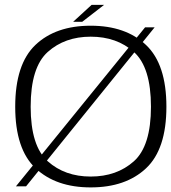

<svg xmlns="http://www.w3.org/2000/svg" viewBox="-20 -790 726 814"><path d="M47.5 0H90.5L635.5 -674H595ZM364.5 4.5Q513 4.5 599.2 -76.5Q685.5 -157.5 685.5 -337.5Q685.5 -517.5 599.2 -599.2Q513 -681 364.5 -681Q216 -681 130.2 -599.5Q44.5 -518 44.5 -337.5Q44.5 -157.5 130.8 -76.5Q217 4.5 364.5 4.5ZM364.5 -41.5Q255 -41.5 182.5 -106.2Q110 -171 110 -337.5Q110 -505 182.5 -569.8Q255 -634.5 364.5 -634.5Q475 -634.5 547.5 -569.8Q620 -505 620 -337.5Q620 -171 547.5 -106.2Q475 -41.5 364.5 -41.5ZM290 -697.5H328.5L421.5 -769.5H368.5Z"/></svg>

Font: Anybody SemiExpanded Light
Style: Regular
Weight: 300
Width: 6
Version: Version 1.113;gftools[0.9.25]